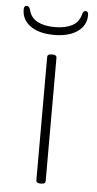

<svg xmlns="http://www.w3.org/2000/svg" viewBox="-52 -746 395 781"><g transform="rotate(5 145.0 -355.5)"><path d="M142 2Q126 2 126 -10V-513Q126 -525 142 -525H148Q164 -525 164 -513V-10Q164 2 148 2ZM146 -605Q85 -605 49.5 -630Q14 -655 14 -698Q14 -713 26 -713Q36 -713 40 -697Q48 -666 75.5 -651.5Q103 -637 146 -637Q189 -637 216.5 -651.5Q244 -666 252 -697Q256 -713 265 -713Q277 -713 277 -698Q277 -655 241.5 -630Q206 -605 146 -605Z"/></g></svg>

Font: Asap Expanded Thin
Style: Regular
Weight: 100
Width: 7
Designer: Pablo Cosgaya
Foundry: Omnibus-Type
Version: Version 3.001; ttfautohint (v1.8.4.7-5d5b)